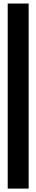

<svg xmlns="http://www.w3.org/2000/svg" viewBox="-20 -912 209 1106"><path d="M24.4 -891.6H145V174.3H24.4Z"/></svg>

Font: Sangha Kali
Style: Regular
Weight: 400
Designer: Seslavinskaya Anna
Foundry: Popkern
Version: Version 2.000;PS 002.000;hotconv 1.0.88;makeotf.lib2.5.64775